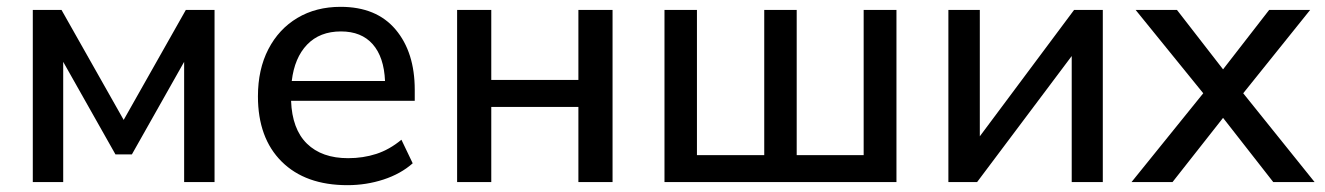

<svg xmlns="http://www.w3.org/2000/svg" viewBox="-20 -533 3877 562"><path d="M76 0V-504H160L342 -182L524 -504H608V0H519V-352L366 -81H318L165 -352V0Z M997 9Q874 9 804.5 -60Q735 -129 735 -251Q735 -330 765.5 -389Q796 -448 850.5 -480.5Q905 -513 977 -513Q1082 -513 1138 -446.5Q1194 -380 1194 -270V-238H832Q835 -155 878.5 -112.5Q922 -70 999 -70Q1043 -70 1081.5 -82.5Q1120 -95 1155 -124L1188 -55Q1153 -24 1102.5 -7.5Q1052 9 997 9ZM978 -441Q916 -441 879 -402.5Q842 -364 834 -296H1107Q1104 -366 1071 -403.5Q1038 -441 978 -441Z M1318 0V-504H1418V-299H1673V-504H1773V0H1673V-220H1418V0Z M1925 0V-504H2020V-79H2217V-504H2312V-79H2508V-504H2604V0Z M2756 0V-504H2848V-134L3124 -504H3208V0H3117V-369L2840 0Z M3292 0 3502 -260 3304 -504H3425L3560 -330L3695 -504H3815L3619 -260L3828 0H3707L3560 -188L3412 0Z"/></svg>

Font: Mulish SemiBold
Style: Regular
Weight: 600
Designer: Vernon Adams
Foundry: Vernon Adams
Version: Version 3.603; ttfautohint (v1.8.3)